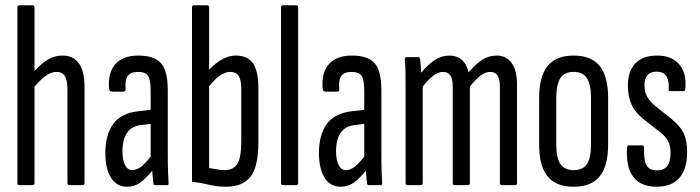

<svg xmlns="http://www.w3.org/2000/svg" viewBox="-20 -703 2659 729"><path d="M243 0Q236 0 236 -9V-366Q236 -399 226 -414.5Q216 -430 194 -430Q174 -430 151.5 -413.5Q129 -397 104 -365L99 -419Q128 -455 156.5 -473.5Q185 -492 218 -492Q259 -492 280 -462Q301 -432 301 -370V-9Q301 0 294 0ZM53 0Q46 0 46 -9V-674Q46 -683 53 -683H104Q111 -683 111 -674V-9Q111 0 104 0Z M569 0Q563 0 562 -9Q560 -27 558 -54.5Q556 -82 556 -101L552 -106V-358Q552 -399 542.5 -414.5Q533 -430 504 -430Q476 -430 465 -414.5Q454 -399 457 -364Q457 -355 449 -355H405Q395 -355 394 -367Q389 -426 417.5 -459Q446 -492 505 -492Q566 -492 591.5 -463Q617 -434 617 -360V-120Q617 -80 618 -52Q619 -24 620 -10Q621 0 615 0ZM462 6Q423 6 401.5 -28Q380 -62 380 -123Q380 -191 410 -232.5Q440 -274 508 -281L560 -287V-234L515 -228Q480 -224 462.5 -199Q445 -174 445 -128Q445 -95 455 -76Q465 -57 482 -57Q499 -57 516.5 -70.5Q534 -84 562 -121L565 -63Q535 -26 513 -10Q491 6 462 6Z M838 6Q804 6 774 -1.5Q744 -9 709 -13V-674Q709 -683 716 -683H767Q774 -683 774 -674V-65Q788 -63 803 -60Q818 -57 832 -57Q866 -57 881 -80.5Q896 -104 896 -166V-366Q896 -400 886 -415Q876 -430 854 -430Q832 -430 808.5 -411Q785 -392 762 -359L757 -418Q784 -453 814.5 -472.5Q845 -492 876 -492Q920 -492 940.5 -462.5Q961 -433 961 -370V-163Q961 -71 931.5 -32.5Q902 6 838 6Z M1054 0Q1047 0 1047 -9V-674Q1047 -683 1054 -683H1105Q1112 -683 1112 -674V-9Q1112 0 1105 0Z M1380 0Q1374 0 1373 -9Q1371 -27 1369 -54.5Q1367 -82 1367 -101L1363 -106V-358Q1363 -399 1353.5 -414.5Q1344 -430 1315 -430Q1287 -430 1276 -414.5Q1265 -399 1268 -364Q1268 -355 1260 -355H1216Q1206 -355 1205 -367Q1200 -426 1228.5 -459Q1257 -492 1316 -492Q1377 -492 1402.5 -463Q1428 -434 1428 -360V-120Q1428 -80 1429 -52Q1430 -24 1431 -10Q1432 0 1426 0ZM1273 6Q1234 6 1212.5 -28Q1191 -62 1191 -123Q1191 -191 1221 -232.5Q1251 -274 1319 -281L1371 -287V-234L1326 -228Q1291 -224 1273.5 -199Q1256 -174 1256 -128Q1256 -95 1266 -76Q1276 -57 1293 -57Q1310 -57 1327.5 -70.5Q1345 -84 1373 -121L1376 -63Q1346 -26 1324 -10Q1302 6 1273 6Z M1527 0Q1520 0 1520 -9V-366Q1520 -408 1519.5 -434.5Q1519 -461 1517 -475Q1516 -486 1523 -486H1569Q1574 -486 1575 -477Q1577 -464 1577.5 -452Q1578 -440 1579 -427Q1605 -458 1630.5 -475Q1656 -492 1687 -492Q1714 -492 1733 -476Q1752 -460 1759 -428Q1784 -458 1809.5 -475Q1835 -492 1866 -492Q1902 -492 1922.5 -464Q1943 -436 1943 -383V-9Q1943 0 1936 0H1885Q1878 0 1878 -9V-374Q1878 -403 1869 -416.5Q1860 -430 1841 -430Q1823 -430 1804 -415.5Q1785 -401 1764 -374V-9Q1764 0 1757 0H1706Q1699 0 1699 -9V-374Q1699 -403 1690 -416.5Q1681 -430 1662 -430Q1644 -430 1625 -415.5Q1606 -401 1585 -374V-9Q1585 0 1578 0Z M2158 6Q2091 6 2059 -33.5Q2027 -73 2027 -155V-330Q2027 -413 2059 -452.5Q2091 -492 2158 -492Q2225 -492 2257 -452.5Q2289 -413 2289 -330V-155Q2289 -73 2257 -33.5Q2225 6 2158 6ZM2158 -57Q2193 -57 2208.5 -80Q2224 -103 2224 -156V-328Q2224 -382 2208.5 -406Q2193 -430 2158 -430Q2123 -430 2107.5 -406Q2092 -382 2092 -328V-156Q2092 -103 2108 -80Q2124 -57 2158 -57Z M2473 6Q2412 6 2384 -32Q2356 -70 2361 -143Q2361 -151 2368 -151H2419Q2425 -151 2425 -144Q2424 -96 2434.5 -76Q2445 -56 2475 -56Q2526 -56 2526 -122Q2526 -148 2517.5 -165.5Q2509 -183 2489 -199L2423 -251Q2392 -275 2378 -305.5Q2364 -336 2364 -379Q2364 -433 2392.5 -462.5Q2421 -492 2475 -492Q2531 -492 2559.5 -458Q2588 -424 2582 -365Q2582 -357 2575 -357H2525Q2523 -357 2520.5 -358Q2518 -359 2519 -367Q2521 -397 2510 -414Q2499 -431 2473 -431Q2427 -431 2427 -379Q2427 -354 2436.5 -337Q2446 -320 2465 -303L2530 -251Q2564 -223 2576.5 -196Q2589 -169 2589 -125Q2589 -61 2559.5 -27.5Q2530 6 2473 6Z"/></svg>

Font: Sofia Sans Extra Condensed
Style: Regular
Weight: 400
Designer: Botio Nikoltchev, Ani Petrova
Foundry: lettersoup
Version: Version 4.101